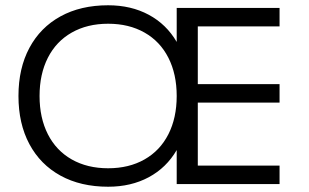

<svg xmlns="http://www.w3.org/2000/svg" viewBox="-20 -698 1170 728"><path d="M650 -539V-668H1040V-598H730V-379H1040V-309H730V-70H1040V0H650V-129Q611 -62 544 -26Q477 10 390 10Q286 10 209.5 -32Q133 -74 91.5 -151.5Q50 -229 50 -334Q50 -439 91.5 -516.5Q133 -594 209.5 -636Q286 -678 390 -678Q477 -678 544 -642Q611 -606 650 -539ZM650 -334Q650 -417 618.5 -479Q587 -541 528 -574.5Q469 -608 390 -608Q311 -608 252 -574.5Q193 -541 161.5 -479Q130 -417 130 -334Q130 -251 161.5 -189Q193 -127 252 -93.5Q311 -60 390 -60Q469 -60 528 -93.5Q587 -127 618.5 -189Q650 -251 650 -334Z"/></svg>

Font: Madhuban Light
Style: Regular
Weight: 300
Designer: jaikishan Patel
Foundry: MagicType
Version: Version 1.000